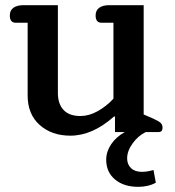

<svg xmlns="http://www.w3.org/2000/svg" viewBox="-20 -511 676 743"><path d="M391 107Q391 76 410 47.5Q429 19 463 0H425V-60H421Q338 14 252 14Q180 14 133.5 -27.5Q87 -69 87 -141V-423H41Q18 -423 18 -451Q18 -471 32 -481Q46 -491 71 -491H204V-151Q204 -109 226 -85.5Q248 -62 291 -62Q324 -62 357.5 -80.5Q391 -99 419 -129V-423H373Q350 -423 350 -451Q350 -471 364 -481Q378 -491 403 -491H536V-68L573 -52Q593 -43 601 -36Q609 -29 609 -17Q609 0 594 0H544Q515 14 493.5 43.5Q472 73 472 102Q472 125 487 139.5Q502 154 529 154Q544 154 557 151Q570 148 574 147L583 196Q554 212 515 212Q459 212 425 183.5Q391 155 391 107Z"/></svg>

Font: Maitree Semibold
Style: Regular
Weight: 600
Designer: CadsonDemak Team
Foundry: CadsonDemak
Version: Version 1.010